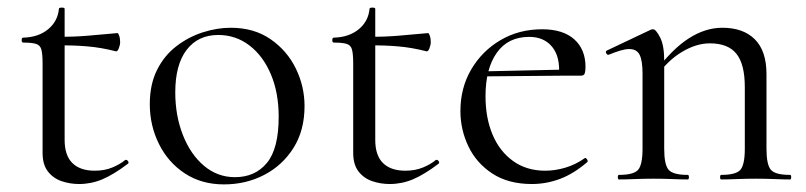

<svg xmlns="http://www.w3.org/2000/svg" viewBox="-20 -472 2120 505"><path d="M188 12Q164 12 142 4.5Q120 -3 106 -21Q92 -39 92 -70V-305Q92 -329 89 -341Q86 -353 75 -356.5Q64 -360 41 -360Q37 -360 37 -366.5Q37 -373 41 -373Q81 -374 106.5 -395Q132 -416 135 -449Q135 -452 142.5 -452Q150 -452 150 -449V-104Q150 -63 170.5 -43Q191 -23 229 -23Q255 -23 275.5 -31.5Q296 -40 309 -51Q313 -53 316.5 -48.5Q320 -44 316 -41Q279 -13 249.5 -0.5Q220 12 188 12ZM285 -337Q246 -347 210 -350Q174 -353 133 -353V-375Q173 -375 210 -378Q247 -381 289 -385Q291 -385 293.5 -378Q296 -371 296 -361Q296 -354 292.5 -345Q289 -336 285 -337Z M569 13Q510 13 466 -16Q422 -45 398 -93.5Q374 -142 374 -198Q374 -250 393 -288Q412 -326 444 -350.5Q476 -375 513.5 -387Q551 -399 587 -399Q648 -399 691.5 -369Q735 -339 758 -292Q781 -245 781 -193Q781 -129 752 -83Q723 -37 675 -12Q627 13 569 13ZM598 -6Q651 -6 682 -43.5Q713 -81 713 -165Q713 -228 692.5 -276.5Q672 -325 636 -352.5Q600 -380 554 -380Q501 -380 471 -341Q441 -302 441 -229Q441 -168 461 -117Q481 -66 516.5 -36Q552 -6 598 -6Z M1005 12Q981 12 959 4.5Q937 -3 923 -21Q909 -39 909 -70V-305Q909 -329 906 -341Q903 -353 892 -356.5Q881 -360 858 -360Q854 -360 854 -366.5Q854 -373 858 -373Q898 -374 923.5 -395Q949 -416 952 -449Q952 -452 959.5 -452Q967 -452 967 -449V-104Q967 -63 987.5 -43Q1008 -23 1046 -23Q1072 -23 1092.5 -31.5Q1113 -40 1126 -51Q1130 -53 1133.5 -48.5Q1137 -44 1133 -41Q1096 -13 1066.5 -0.5Q1037 12 1005 12ZM1102 -337Q1063 -347 1027 -350Q991 -353 950 -353V-375Q990 -375 1027 -378Q1064 -381 1106 -385Q1108 -385 1110.5 -378Q1113 -371 1113 -361Q1113 -354 1109.5 -345Q1106 -336 1102 -337Z M1379 12Q1317 12 1275 -15.5Q1233 -43 1212 -87Q1191 -131 1191 -180Q1191 -241 1219.5 -289.5Q1248 -338 1296.5 -366.5Q1345 -395 1406 -395Q1461 -395 1490.5 -368.5Q1520 -342 1520 -296Q1520 -285 1518 -279Q1516 -273 1508 -273H1450Q1454 -322 1432.5 -348.5Q1411 -375 1372 -375Q1316 -375 1286.5 -333Q1257 -291 1257 -219Q1257 -162 1275.5 -118Q1294 -74 1329.5 -48.5Q1365 -23 1414 -23Q1440 -23 1467 -31Q1494 -39 1518 -56Q1520 -58 1523.5 -53.5Q1527 -49 1525 -46Q1489 -15 1453 -1.5Q1417 12 1379 12ZM1239 -271 1238 -284 1466 -289V-273Z M1877 0Q1874 0 1874 -6Q1874 -12 1877 -12Q1916 -12 1927.5 -25.5Q1939 -39 1939 -81V-243Q1939 -303 1917 -330.5Q1895 -358 1847 -358Q1811 -358 1773 -335Q1735 -312 1708 -272L1704 -284Q1748 -343 1791.5 -371Q1835 -399 1880 -399Q1935 -399 1965.5 -368.5Q1996 -338 1996 -277V-81Q1996 -39 2007.5 -25.5Q2019 -12 2058 -12Q2061 -12 2061 -6Q2061 0 2058 0Q2041 0 2017.5 -1Q1994 -2 1968 -2Q1942 -2 1918 -1Q1894 0 1877 0ZM1608 0Q1605 0 1605 -6Q1605 -12 1608 -12Q1647 -12 1658.5 -25.5Q1670 -39 1670 -81V-279Q1670 -312 1662.5 -327.5Q1655 -343 1635 -343Q1625 -343 1611.5 -339Q1598 -335 1581 -328Q1577 -327 1574.5 -332Q1572 -337 1576 -339L1692 -394Q1695 -395 1698 -395Q1705 -395 1716 -374Q1727 -353 1727 -313V-81Q1727 -39 1738.5 -25.5Q1750 -12 1789 -12Q1792 -12 1792 -6Q1792 0 1789 0Q1772 0 1748.5 -1Q1725 -2 1699 -2Q1673 -2 1649 -1Q1625 0 1608 0Z"/></svg>

Font: Cormorant Light
Style: Regular
Weight: 400
Version: Version 4.000